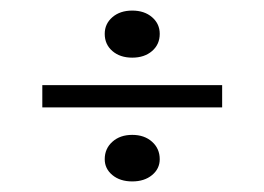

<svg xmlns="http://www.w3.org/2000/svg" viewBox="-20 -482 500 363"><path d="M230 -227Q253 -227 267.5 -214Q282 -201 282 -181Q282 -163 267.5 -151Q253 -139 230 -139Q207 -139 192.5 -151Q178 -163 178 -181Q178 -201 192.5 -214Q207 -227 230 -227ZM230 -462Q253 -462 267.5 -449.5Q282 -437 282 -418Q282 -398 267.5 -385.5Q253 -373 230 -373Q207 -373 192.5 -385.5Q178 -398 178 -418Q178 -437 192.5 -449.5Q207 -462 230 -462ZM60 -279V-321H400V-279Z"/></svg>

Font: Kalnia Thin Medium
Style: Regular
Weight: 500
Version: Version 1.105